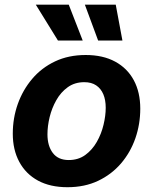

<svg xmlns="http://www.w3.org/2000/svg" viewBox="-20 -783 650 814"><path d="M266.1 10.7Q192.9 10.7 141.1 -17.3Q89.4 -45.4 61.8 -96.7Q34.2 -147.9 34.2 -216.3Q34.2 -282.2 55.4 -342Q76.7 -401.9 116.5 -448.7Q156.2 -495.6 213.4 -522.7Q270.5 -549.8 343.3 -549.8Q416.5 -549.8 468.3 -521.7Q520 -493.7 547.4 -442.6Q574.7 -391.6 574.7 -322.3Q574.7 -256.8 554 -197Q533.2 -137.2 493.2 -90.3Q453.1 -43.5 396 -16.4Q338.9 10.7 266.1 10.7ZM271.5 -104.5Q312 -104.5 341.6 -126Q371.1 -147.5 390.4 -181.4Q409.7 -215.3 418.9 -253.9Q428.2 -292.5 428.2 -326.2Q428.2 -359.4 418 -383.5Q407.7 -407.7 387.7 -421.1Q367.7 -434.6 337.4 -434.6Q296.9 -434.6 267.3 -413.3Q237.8 -392.1 218.8 -358.4Q199.7 -324.7 190.4 -286.4Q181.2 -248 181.2 -213.4Q181.2 -164.6 203.9 -134.5Q226.6 -104.5 271.5 -104.5ZM396 -611.3 339.8 -763.2H470.7L499 -611.3ZM225.6 -611.3 131.8 -763.2H271.5L330.6 -611.3Z"/></svg>

Font: Inter 16pt
Style: Bold Italic
Weight: 700
Italic angle: -9.3988°
Version: Version 4.001;git-66647c0bb